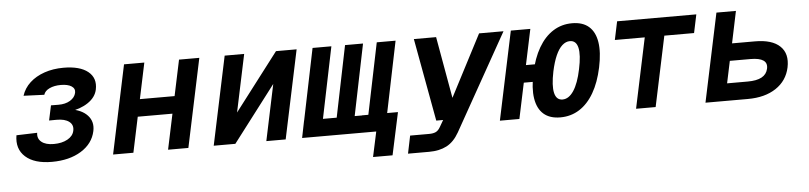

<svg xmlns="http://www.w3.org/2000/svg" viewBox="-43 -778 4886 1159"><g transform="rotate(-5 2400.0 -198.0)"><path d="M244.2 12Q138.2 12 84.5 -36.3Q30.8 -84.6 44.6 -166.6L170.4 -170.6Q165.2 -135.6 190.7 -115Q216.2 -94.4 264.8 -94.4Q314.2 -94.4 348 -113.1Q381.8 -131.8 388.6 -163.4Q396.4 -198.4 370.3 -218.7Q344.2 -239 293.4 -238.6L248.6 -238.2L268 -328.4L312.8 -328Q355.2 -327.6 384.2 -345.1Q413.2 -362.6 419.6 -391.2Q424.8 -416.6 402.2 -431.2Q379.6 -445.8 337.6 -445.8Q297.6 -445.8 269 -432.4Q240.4 -419 233.4 -395.4L108 -400.4Q122.6 -445.8 158.4 -478.7Q194.2 -511.6 246.7 -529.8Q299.2 -548 362.4 -548Q461.6 -548 510.8 -508.3Q560 -468.6 546 -400.2Q536.4 -353.6 489.6 -321.9Q442.8 -290.2 374.2 -281L378.2 -294.6Q449.8 -285 485.5 -246.4Q521.2 -207.8 509.2 -151.2Q493.2 -76.2 421.7 -32.1Q350.2 12 244.2 12Z M615.6 0 728.8 -536.6H851.8L738.6 0ZM688.6 -214.4 711.2 -319H1101L1078.4 -214.4ZM948.8 0 1062 -536H1185L1071.8 0Z M1225.4 0 1338.6 -536H1456.8L1383.2 -187.4L1649.6 -536H1774.6L1661.4 0H1544.2L1615.8 -340L1356.4 0Z M2177.6 151.8 2232.8 -105.2H2351L2295.8 151.8ZM2111 0 2133 -104.6H2251L2229 0ZM1761 0 1871.2 -536H1985.2L1875 0ZM1761 0 1782 -104H2285L2264 0ZM1958.4 0 2068 -536H2177L2067.4 0ZM2150 0 2260.2 -536H2374.2L2264 0Z M2389.6 150 2411.8 42.4H2526.2Q2552.4 42.4 2567.9 34.8Q2583.4 27.2 2595 6.4L2618.4 -34H2576.8L2485 -536H2619.8L2696 -106.8L2660 -112L2880.2 -536H3028.2L2700.2 48.4Q2668.6 104 2624.3 127Q2580 150 2518 150Z M3325.2 12Q3261.4 12 3224.1 -20.6Q3186.8 -53.2 3176.9 -115.8Q3167 -178.4 3186 -268Q3205 -358.2 3241.4 -420.5Q3277.8 -482.8 3329.2 -515.4Q3380.6 -548 3444.4 -548Q3508.6 -548 3545.9 -515.4Q3583.2 -482.8 3593.1 -420.5Q3603 -358.2 3584 -268Q3565 -178.4 3528.6 -115.8Q3492.2 -53.2 3440.8 -20.6Q3389.4 12 3325.2 12ZM2959.4 0 3072.6 -536H3190.8L3077.6 0ZM3081.6 -216 3103.6 -320.6H3286.2L3264.2 -216ZM3347.6 -94.4Q3385.6 -94.4 3415.2 -138.7Q3444.8 -183 3462.4 -268Q3480.6 -353.4 3470.3 -397.5Q3460 -441.6 3422 -441.6Q3397 -441.6 3375.2 -421.9Q3353.4 -402.2 3336.3 -363.6Q3319.2 -325 3307 -268Q3289.4 -183 3299.7 -138.7Q3310 -94.4 3347.6 -94.4Z M3784.6 0 3874.4 -424.8H3693.2L3716.6 -536H4196.6L4173.2 -424.8H3993L3903.2 0Z M4205.2 0 4318.4 -536H4436.6L4396.2 -342.8H4535Q4638.6 -342.8 4686.4 -296.9Q4734.2 -251 4717.2 -168.8Q4700.2 -89.4 4633 -44.7Q4565.8 0 4462.2 0ZM4345.4 -105H4471Q4524.4 -105 4555 -121.4Q4585.6 -137.8 4593.2 -171.8Q4600.6 -205.6 4576.6 -222.2Q4552.6 -238.8 4499.2 -238.8H4373.6Z"/></g></svg>

Font: Geist Mono
Style: Italic
Weight: 400
Italic angle: -12°
Monospace: yes
Designer: Basement.studio, Andrés Briganti, Mateo Zaragoza
Foundry: Basement.studio, Vercel, Andrés Briganti, Guido Ferreyra, Mateo Zaragoza
Version: Version 1.500